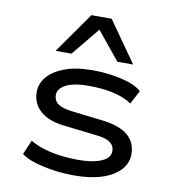

<svg xmlns="http://www.w3.org/2000/svg" viewBox="-85 -840 836 924"><g transform="rotate(10 332.5 -378.0)"><path d="M341 9Q285 9 235 1.5Q185 -6 144.5 -18.5Q104 -31 79 -50L109 -120Q139 -102 177 -90.5Q215 -79 257.5 -73.5Q300 -68 343 -68Q415 -68 457.5 -86Q500 -104 500 -138Q500 -164 478.5 -180Q457 -196 403 -201L255 -218Q175 -226 133.5 -262.5Q92 -299 92 -355Q92 -397 120.5 -430.5Q149 -464 204 -484.5Q259 -505 340 -505Q389 -505 436 -498Q483 -491 521 -478Q559 -465 580 -445L545 -379Q518 -397 483.5 -408Q449 -419 411.5 -423.5Q374 -428 335 -428Q260 -428 222.5 -408Q185 -388 185 -358Q185 -330 206 -314.5Q227 -299 277 -293L421 -276Q508 -267 550.5 -232.5Q593 -198 593 -139Q593 -95 562 -61.5Q531 -28 474.5 -9.5Q418 9 341 9ZM147 -566 287 -765H386L526 -566H449L337 -703L225 -566Z"/></g></svg>

Font: Nunito Sans 7pt Expanded
Style: Regular
Weight: 400
Width: 7
Designer: Vernon Adams
Foundry: Vernon Adams
Version: Version 3.101;gftools[0.9.27]